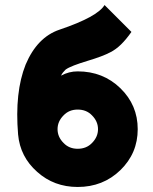

<svg xmlns="http://www.w3.org/2000/svg" viewBox="-20 -732 608 764"><path d="M396 -712Q368 -665 217 -614Q128 -584 82 -475Q60 -420 52.5 -350.5Q45 -281 52 -197Q60 -108 128 -48Q195 12 289 12Q390 12 459 -55Q528 -122 528 -218Q528 -314 459 -381Q390 -448 289 -448Q254 -448 223 -431Q226 -438 230.5 -443.5Q235 -449 241 -455Q252 -463 274 -471.5Q296 -480 329 -490Q359 -499 381.5 -507.5Q404 -516 419 -524Q441 -535 461.5 -555Q482 -575 503 -605ZM289 -296Q324 -296 346 -273Q370 -249 370 -218Q370 -187 346 -163Q324 -140 289 -140Q255 -140 233 -163Q209 -187 209 -218Q209 -249 233 -273Q255 -296 289 -296Z"/></svg>

Font: Unageo
Style: ExtraBold
Weight: 800
Designer: Richard Sepsi
Foundry: Richard Sepsi
Version: Version 2.000